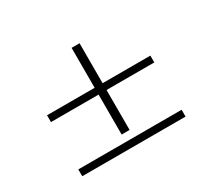

<svg xmlns="http://www.w3.org/2000/svg" viewBox="-138 -960 1276 1170"><g transform="rotate(-30 500.0 -375.0)"><path d="M472 -120V-401H137V-449H472V-730H528V-449H864V-401H528V-120ZM137 -20V-68H864V-20Z"/></g></svg>

Font: Zen Old Mincho SemiBold
Style: Regular
Weight: 600
Version: Version 1.500